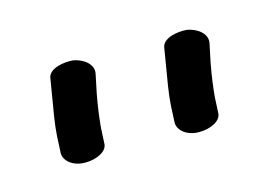

<svg xmlns="http://www.w3.org/2000/svg" viewBox="-37 -649 339 241"><g transform="rotate(-15 133.0 -528.0)"><path d="M80 -481 81 -501C82 -513 84 -528 87 -544L92 -568C95 -581 81 -590 69 -592C57 -593 39 -590 36 -579L32 -555C29 -537 26 -521 25 -505L24 -484V-483C24 -474 34 -464 51 -464C66 -464 80 -471 80 -481ZM228 -481 229 -501C230 -513 232 -528 235 -544L240 -568C243 -581 229 -590 217 -592C205 -593 187 -590 184 -579L180 -555C177 -537 174 -521 173 -505L172 -484V-483C172 -474 182 -464 199 -464C214 -464 228 -471 228 -481Z"/></g></svg>

Font: Stray Cat
Style: Bd
Weight: 700
Version: Version 1.0